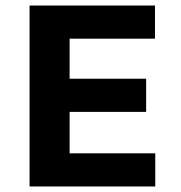

<svg xmlns="http://www.w3.org/2000/svg" viewBox="-20 -675 654 695"><path d="M87 0V-655H541V-535H232V-390H509V-270H232V-120H542V0Z"/></svg>

Font: Intel One Mono
Style: Bold
Weight: 700
Monospace: yes
Designer: Fred Shallcrass
Foundry: Frere-Jones Type LLC
Version: Version 1.400;hotconv 1.1.0;makeotfexe 2.6.0;FJTRelease1.4